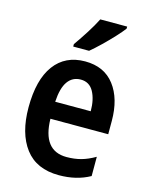

<svg xmlns="http://www.w3.org/2000/svg" viewBox="-117 -840 718 924"><g transform="rotate(15 242.5 -378.0)"><path d="M249 -552Q344 -552 395 -485.5Q446 -419 446 -308V-242H158Q161 -84 280 -84Q319 -84 352 -93Q385 -102 421 -123V-27Q355 10 267 10Q155 10 98.5 -64.5Q42 -139 42 -268Q42 -406 96 -479Q150 -552 249 -552ZM251 -462Q210 -462 186.5 -429Q163 -396 159 -327H336Q336 -386 315 -424Q294 -462 251 -462ZM400 -756Q386 -737 360 -709Q334 -681 305 -653Q276 -625 253 -606H174V-618Q200 -655 224.5 -693.5Q249 -732 266 -766H400Z"/></g></svg>

Font: Noto Sans Thai Looped Condensed SemiBold
Style: Regular
Weight: 600
Width: 3
Designer: Sasikarn Vongin, Ben Mitchell
Foundry: The Fontpad Ltd
Version: Version 1.001; ttfautohint (v1.8.4.7-5d5b)